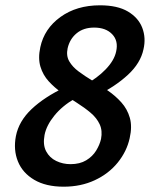

<svg xmlns="http://www.w3.org/2000/svg" viewBox="-20 -691 565 724"><path d="M220 13Q153 13 109 -13Q65 -39 47.5 -82.5Q30 -126 40 -178Q51 -234 99 -279.5Q147 -325 225 -362L262 -319Q215 -292 185 -255Q155 -218 148 -182Q141 -145 154 -120.5Q167 -96 192 -84Q217 -72 246 -72Q281 -72 305 -86.5Q329 -101 342.5 -123Q356 -145 361 -167Q367 -198 356 -222Q345 -246 322 -265.5Q299 -285 270.5 -303Q242 -321 214 -340.5Q186 -360 164 -384Q142 -408 132.5 -439.5Q123 -471 132 -513Q147 -583 208 -627Q269 -671 357 -671Q423 -671 462.5 -647.5Q502 -624 516.5 -586Q531 -548 521 -505Q510 -453 462.5 -409Q415 -365 344 -330L302 -373Q345 -395 378 -429Q411 -463 418 -497Q427 -537 403 -562Q379 -587 335 -587Q295 -587 269 -565.5Q243 -544 235 -509Q229 -481 241 -460Q253 -439 276.5 -421.5Q300 -404 329 -386.5Q358 -369 386.5 -349.5Q415 -330 437.5 -305Q460 -280 469.5 -247Q479 -214 469 -170Q458 -120 424 -78Q390 -36 337.5 -11.5Q285 13 220 13Z"/></svg>

Font: Ysabeau Office
Style: Bold Italic
Weight: 700
Italic angle: -12°
Designer: Christian Thalmann (Catharsis Fonts)
Version: Version 2.001;gftools[0.9.30]; featfreeze: tnum,lnum,ss02